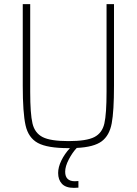

<svg xmlns="http://www.w3.org/2000/svg" viewBox="-20 -708 662 928"><path d="M531 -688V-294Q531 -171 520 -112Q509 -53 471.5 -25Q434 3 351 7Q330 29 312.5 62.5Q295 96 295 122Q295 168 342 168L359 167V199Q350 200 337 200Q298 200 279.5 180.5Q261 161 261 128Q261 100 276.5 68Q292 36 318 8H311Q209 8 163 -17Q117 -42 103.5 -102.5Q90 -163 90 -294V-688H126V-264Q126 -158 137 -111.5Q148 -65 186 -45.5Q224 -26 311 -26Q398 -26 436 -45.5Q474 -65 484.5 -111.5Q495 -158 495 -264V-688Z"/></svg>

Font: Saira Semi Condensed Thin
Style: Regular
Weight: 100
Width: 4
Designer: Hector Gatti with collaboration of the Omnibus-Type team
Foundry: Omnibus-Type
Version: Version 1.001; ttfautohint (v1.8)